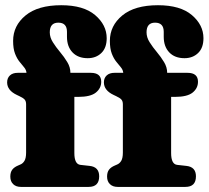

<svg xmlns="http://www.w3.org/2000/svg" viewBox="-20 -734 819 754"><path d="M272 -133Q272 -89 296 -86.5L332 -82.5Q369.5 -78.5 369.5 -41.5Q369.5 0 328 0H62Q43 0 31.8 -10.8Q20.5 -21.5 20.5 -40.5Q20.5 -57.5 28 -67.5Q35.5 -77.5 51 -84L59 -87.5Q69.5 -91.5 76 -102.2Q82.5 -113 82.5 -135V-324.5Q82.5 -336 77.2 -342.5Q72 -349 56 -356.5L46.5 -361Q8 -379 8 -410.5Q8 -427.5 19 -437.8Q30 -448 49.5 -448H84Q83 -459.5 75 -469.2Q67 -479 56.8 -491.5Q46.5 -504 39 -523.5Q31.5 -543 31.5 -573.5Q31.5 -633 80.2 -673.2Q129 -713.5 220.5 -713.5Q308 -713.5 353.5 -674.8Q399 -636 399 -584Q399 -546 378 -525.8Q357 -505.5 324.5 -505.5Q286.5 -505.5 264.8 -528.2Q243 -551 243 -589.5V-609Q243 -645 209 -645Q175.5 -645 175.5 -607Q175.5 -587 187.8 -567.8Q200 -548.5 216 -529.5Q232 -510.5 244.2 -490.2Q256.5 -470 256.5 -448H336.5Q377.5 -448 377.5 -413Q377.5 -387.5 356.5 -370.5Q335.5 -353.5 287 -353.5H272ZM652 -133Q652 -89 676 -86.5L712 -82.5Q749.5 -78.5 749.5 -41.5Q749.5 0 708 0H442Q423 0 411.8 -10.8Q400.5 -21.5 400.5 -40.5Q400.5 -57.5 408 -67.5Q415.5 -77.5 431 -84L439 -87.5Q449.5 -91.5 456 -102.2Q462.5 -113 462.5 -135V-324.5Q462.5 -336 457.2 -342.5Q452 -349 436 -356.5L426.5 -361Q388 -379 388 -410.5Q388 -427.5 399 -437.8Q410 -448 429.5 -448H464Q463 -459.5 455 -469.2Q447 -479 436.8 -491.5Q426.5 -504 419 -523.5Q411.5 -543 411.5 -573.5Q411.5 -633 460.2 -673.2Q509 -713.5 600.5 -713.5Q688 -713.5 733.5 -674.8Q779 -636 779 -584Q779 -546 758 -525.8Q737 -505.5 704.5 -505.5Q666.5 -505.5 644.8 -528.2Q623 -551 623 -589.5V-609Q623 -645 589 -645Q555.5 -645 555.5 -607Q555.5 -587 567.8 -567.8Q580 -548.5 596 -529.5Q612 -510.5 624.2 -490.2Q636.5 -470 636.5 -448H716.5Q757.5 -448 757.5 -413Q757.5 -387.5 736.5 -370.5Q715.5 -353.5 667 -353.5H652Z"/></svg>

Font: Fraunces 144pt SuperSoft Black
Style: Regular
Weight: 900
Version: Version 1.000;[b76b70a41]